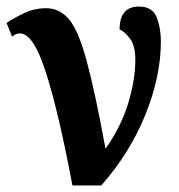

<svg xmlns="http://www.w3.org/2000/svg" viewBox="-49 -566 547 586"><path d="M172 0H260Q347 -98 394.5 -215.5Q442 -333 442 -439Q442 -481 429 -513.5Q416 -546 375 -546Q316 -546 316 -476Q330 -471 347 -449Q364 -427 364 -384Q364 -323 342.5 -251.5Q321 -180 273 -112Q240 -292 214.5 -384Q189 -476 160.5 -508.5Q132 -541 91 -541Q57 -541 26 -526.5Q-5 -512 -29 -496L-12 -454Q-2 -464 12 -464Q54 -464 93 -339Q132 -214 172 0Z"/></svg>

Font: Noto Serif ExtraCondensed Extra
Style: Regular
Weight: 800
Width: 3
Designer: Monotype Design Team
Foundry: Monotype Imaging Inc.
Version: Version 1.002